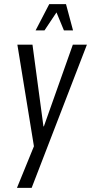

<svg xmlns="http://www.w3.org/2000/svg" viewBox="-20 -700 440 928"><path d="M400 -484H332L192 -89H190L137 -484H64L144 7L62 208H133ZM152 -553H195L253 -640L289 -553H333L299 -680H218Z"/></svg>

Font: Gamestation Condensed
Style: Italic
Weight: 400
Width: 3
Designer: Jonas Hecksher
Foundry: Jonas Hecksher, Playtypeª, e-types AS
Version: Version 1.003